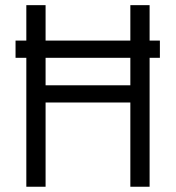

<svg xmlns="http://www.w3.org/2000/svg" viewBox="-20 -710 669 730"><path d="M39.1 -555.7H80.1V-690.4H153.3V-555.7H475.6V-690.4H548.8V-555.7H587.9V-490.2H548.8V0H475.6V-320.3H153.3V0H80.1V-490.2H39.1ZM475.6 -490.2H153.3V-385.7H475.6Z"/></svg>

Font: DINish
Style: Regular
Weight: 400
Designer: Bert Driehuis
Foundry: Playbeing
Version: Version 3.008; git-95204e4c-release